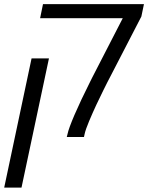

<svg xmlns="http://www.w3.org/2000/svg" viewBox="-59 -650 703 911"><path d="M257.8 0Q258.8 -3.4 259.5 -6.6Q260.3 -9.8 261.2 -13.2Q266.6 -40 294.7 -105.5Q322.8 -170.9 370.1 -265.1Q372.6 -270 374.8 -274.4Q377 -278.8 378.4 -281.7L523.4 -563.5H131.3L145 -630.4H624L611.8 -571.8L461.4 -280.8Q460 -278.3 450.9 -260.7Q441.9 -243.2 430.7 -220.2Q419.4 -197.3 410.2 -177.7Q400.9 -158.2 397.9 -152.3Q380.9 -115.7 363.8 -75.2Q346.7 -34.7 342.3 -13.2L339.4 0ZM-39.1 240.2 90.8 -373H173.3L43 240.2Z"/></svg>

Font: Open Sans
Style: Italic
Weight: 400
Italic angle: -12°
Designer: Monotype Design Team
Foundry: Monotype Imaging Inc.
Version: Version 3.000; ttfautohint (v1.8.4)